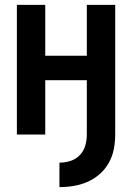

<svg xmlns="http://www.w3.org/2000/svg" viewBox="-20 -550 540 785"><path d="M223 215Q253 215 282.5 210Q312 205 339 193Q366 181 388.5 161Q411 141 425.5 114.5Q440 88 445.5 59Q451 30 451 0V-530H335V-322H165V-530H49V0H165V-222H335V0Q335 23 328.5 45.5Q322 68 306 84.5Q290 101 268 108Q246 115 223 115Z"/></svg>

Font: Iosevka SS09
Style: Bold
Weight: 700
Monospace: yes
Designer: Belleve Invis
Foundry: Belleve Invis
Version: Version 5.2.1; ttfautohint (v1.8.3)